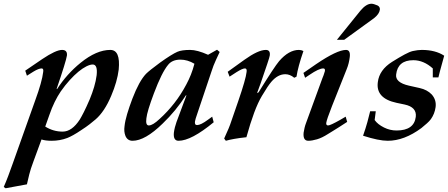

<svg xmlns="http://www.w3.org/2000/svg" viewBox="-86 -736 2396 1027"><path d="M549 -364Q541 -299 509 -224Q491 -181 470 -149.5Q449 -118 426 -98Q412 -86 393.5 -71.5Q375 -57 350 -41Q325 -24 306 -13.5Q287 -3 274 2Q235 17 190 17Q157 17 136 10L92 130Q78 167 70.5 197Q63 227 58 250L-56 271L-66 264Q-54 237 -42.5 206.5Q-31 176 -19 142L102 -198Q139 -299 145 -351Q148 -370 137 -370Q121 -370 93 -353L58 -331L49 -358L140 -420Q213 -469 246 -469Q275 -469 272 -439Q267 -407 217 -261L219 -259Q271 -340 345 -400Q430 -469 504 -469Q559 -469 549 -364ZM431 -334Q437 -391 410 -391Q396 -391 376 -381Q356 -371 333.5 -352.5Q311 -334 286.5 -307Q262 -280 239 -247Q222 -222 206.5 -190.5Q191 -159 178 -121L156 -59Q199 -32 249 -32Q299 -32 341 -97Q349 -110 362.5 -136.5Q376 -163 394 -205Q408 -239 417.5 -271Q427 -303 431 -334Z M1057 -82Q937 17 869 17Q840 17 844 -26Q846 -41 849.5 -55Q853 -69 858 -83L911 -225L909 -227Q855 -143 784 -75Q690 17 623 17Q596 17 585 -9Q576 -32 580 -60Q583 -89 594 -126Q605 -163 622 -208Q658 -302 695 -341Q713 -359 770 -401Q833 -446 863 -459Q874 -464 891.5 -466.5Q909 -469 931 -469Q969 -469 1027 -443L1075 -470L1089 -458L1069 -415Q1055 -385 1045 -353L973 -139Q965 -116 961 -103Q957 -90 957 -87Q954 -67 968 -67Q988 -67 1027 -96L1049 -112ZM954 -395Q917 -417 879 -417Q835 -417 813 -389Q779 -348 737 -236Q719 -188 709 -155Q699 -122 697 -103Q692 -65 710 -65Q731 -65 768 -100Q810 -138 846 -184Q882 -230 911 -285Q924 -309 935 -336.5Q946 -364 954 -395Z M1537 -463Q1508 -379 1500 -326L1488 -320Q1465 -339 1440 -339Q1400 -339 1365 -298Q1347 -277 1315 -223Q1294 -188 1273.5 -133Q1253 -78 1232 -2Q1194 2 1166.5 7Q1139 12 1122 17L1113 5Q1127 -25 1136.5 -48Q1146 -71 1151 -87L1188 -194Q1229 -313 1233 -351Q1236 -370 1224 -370Q1211 -370 1179 -350L1142 -326L1132 -352L1221 -416Q1295 -469 1336 -469Q1361 -469 1357 -439Q1356 -431 1343.5 -394Q1331 -357 1308 -290L1289 -238L1297 -242Q1381 -378 1407 -409Q1459 -469 1513 -469Q1526 -469 1537 -463Z M1933 -707Q1947 -700 1946 -685Q1943 -661 1915 -639L1755 -523H1716L1842 -679Q1873 -716 1901 -716Q1912 -716 1933 -707ZM1771 -84Q1745 -67 1726 -55Q1707 -43 1694 -35Q1679 -25 1668 -19Q1637 1 1610 9Q1583 17 1563 17Q1534 17 1538 -26Q1540 -39 1543 -52Q1546 -65 1551 -78L1639 -319Q1644 -329 1652 -356Q1654 -370 1643 -370Q1620 -370 1570 -336L1546 -320L1537 -346L1605 -393Q1717 -469 1765 -469Q1789 -469 1785 -432Q1783 -415 1779 -398.5Q1775 -382 1768 -365L1690 -169Q1661 -95 1659 -78Q1658 -65 1669 -65Q1681 -65 1734 -95L1763 -112Z M2290 -438Q2261 -334 2259 -322H2229V-370Q2180 -414 2125 -414Q2042 -414 2033 -338Q2027 -295 2101 -278L2159 -265Q2199 -256 2223 -231Q2249 -202 2244 -163Q2239 -127 2219 -99Q2211 -88 2198 -76.5Q2185 -65 2168 -51Q2076 17 1988 17Q1940 17 1856 -10Q1870 -50 1879 -82.5Q1888 -115 1894 -141H1924L1918 -94Q1934 -71 1968 -54Q2000 -38 2035 -38Q2129 -38 2138 -111Q2144 -163 2078 -177L2035 -186Q1923 -210 1935 -297Q1943 -362 2011 -405Q2051 -430 2078 -444.5Q2105 -459 2122 -463Q2149 -469 2170 -469Q2243 -469 2290 -438Z"/></svg>

Font: DG Didot
Style: Bold Italic
Weight: 700
Designer: David Gatwood, Takis Katsoulidis, and George D. Matthiopoulos
Foundry: David Gatwood
Version: Version 1.0